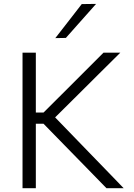

<svg xmlns="http://www.w3.org/2000/svg" viewBox="-20 -990 704 1010"><path d="M98.5 0V-713H168.5V-398H209L335.5 -524Q379.5 -568.5 423.5 -612Q467 -655.5 524.5 -713H613Q555.5 -656 501 -602Q446.5 -548 392.5 -494L270 -372.5L407 -231Q442.5 -194.5 483 -152.5Q523.5 -110.5 562.5 -70.5Q601 -30.5 630.5 0H540Q488.5 -53 443.5 -99Q398 -145 355.5 -189L209 -339H168.5V0ZM271 -789.5Q306.5 -834.5 341 -879.5Q375.5 -924 410 -968.5L485.5 -969.5Q445 -923.5 405.5 -879.5Q366 -835 326.5 -790.5Z"/></svg>

Font: Heraclito Light
Style: Regular
Weight: 300
Designer: Kostas Bartsokas (font) & Cristiano Sobral (main changes)
Foundry: Kostas Bartsokas (font) & Cristiano Sobral (main changes)
Version: Version 1.00;July 8, 2020;FontCreator 13.0.0.2655 64-bit